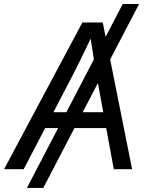

<svg xmlns="http://www.w3.org/2000/svg" viewBox="-50 -839 731 952"><path d="M639.6 -819.3 164.6 92.8H83.5L558.6 -819.3ZM-29.8 0 358.4 -727.5H459.5L605 0H514.2L433.6 -437Q426.3 -478.5 416.7 -535.9Q407.2 -593.3 393.6 -684.6H417.5Q374.5 -594.2 346.2 -536.9Q317.9 -479.5 295.4 -437L67.4 0ZM141.1 -204.1 154.3 -282.7H514.6L501.5 -204.1Z"/></svg>

Font: Inter 28pt
Style: Italic
Weight: 400
Italic angle: -9.3988°
Designer: Rasmus Andersson
Foundry: rsms
Version: Version 4.001;git-66647c0bb